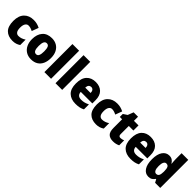

<svg xmlns="http://www.w3.org/2000/svg" viewBox="337 -2280 3678 3678"><g transform="rotate(45 2175.5 -441.0)"><path d="M295 -56Q174 -56 106 -124.5Q38 -193 38 -340Q38 -480 110 -554.5Q182 -629 305 -629Q354 -629 396.5 -618Q439 -607 476 -587L425 -450Q394 -466 366 -474.5Q338 -483 309 -483Q270 -483 245.5 -447Q221 -411 221 -341Q221 -268 245.5 -235.5Q270 -203 311 -203Q387 -203 459 -252V-105Q426 -82 386 -69Q346 -56 295 -56Z M1053 -344Q1053 -259 1024.5 -194Q996 -129 938.5 -92.5Q881 -56 795 -56Q716 -56 658 -92.5Q600 -129 569 -194Q538 -259 538 -344Q538 -475 604.5 -552Q671 -629 798 -629Q873 -629 930.5 -596Q988 -563 1020.5 -499Q1053 -435 1053 -344ZM721 -343Q721 -271 738.5 -233Q756 -195 797 -195Q837 -195 853.5 -233Q870 -271 870 -344Q870 -416 853.5 -453Q837 -490 796 -490Q757 -490 739 -453.5Q721 -417 721 -343Z M1334 -66H1153V-826H1334Z M1635 -66H1454V-826H1635Z M1985 -629Q2097 -629 2162 -565Q2227 -501 2227 -376V-291H1914Q1915 -243 1942.5 -216Q1970 -189 2025 -189Q2072 -189 2111.5 -199.5Q2151 -210 2194 -232V-97Q2155 -76 2110 -66Q2065 -56 2002 -56Q1878 -56 1805.5 -125.5Q1733 -195 1733 -339Q1733 -485 1801 -557Q1869 -629 1985 -629ZM1991 -500Q1960 -500 1939.5 -479Q1919 -458 1916 -409H2062Q2062 -451 2043 -475.5Q2024 -500 1991 -500Z M2558 -56Q2437 -56 2369 -124.5Q2301 -193 2301 -340Q2301 -480 2373 -554.5Q2445 -629 2568 -629Q2617 -629 2659.5 -618Q2702 -607 2739 -587L2688 -450Q2657 -466 2629 -474.5Q2601 -483 2572 -483Q2533 -483 2508.5 -447Q2484 -411 2484 -341Q2484 -268 2508.5 -235.5Q2533 -203 2574 -203Q2650 -203 2722 -252V-105Q2689 -82 2649 -69Q2609 -56 2558 -56Z M3074 -203Q3095 -203 3115.5 -208Q3136 -213 3158 -222V-87Q3128 -73 3095 -64.5Q3062 -56 3016 -56Q2934 -56 2889.5 -98.5Q2845 -141 2845 -248V-480H2782V-561L2862 -614L2907 -730H3026V-619H3150V-480H3026V-257Q3026 -203 3074 -203Z M3474 -629Q3586 -629 3651 -565Q3716 -501 3716 -376V-291H3403Q3404 -243 3431.5 -216Q3459 -189 3514 -189Q3561 -189 3600.5 -199.5Q3640 -210 3683 -232V-97Q3644 -76 3599 -66Q3554 -56 3491 -56Q3367 -56 3294.5 -125.5Q3222 -195 3222 -339Q3222 -485 3290 -557Q3358 -629 3474 -629ZM3480 -500Q3449 -500 3428.5 -479Q3408 -458 3405 -409H3551Q3551 -451 3532 -475.5Q3513 -500 3480 -500Z M3975 -56Q3892 -56 3841 -130.5Q3790 -205 3790 -343Q3790 -481 3841.5 -555Q3893 -629 3978 -629Q4027 -629 4059 -607.5Q4091 -586 4113 -548H4118Q4115 -575 4112.5 -608Q4110 -641 4110 -669V-826H4291V-66H4152L4118 -130H4110Q4088 -97 4057 -76.5Q4026 -56 3975 -56ZM4044 -201Q4085 -201 4102 -231.5Q4119 -262 4120 -327V-348Q4120 -414 4103.5 -447.5Q4087 -481 4043 -481Q4011 -481 3992 -446.5Q3973 -412 3973 -342Q3973 -269 3992.5 -235Q4012 -201 4044 -201Z"/></g></svg>

Font: Noto Sans Malayalam UI SemiCondensed Black
Style: Regular
Weight: 900
Width: 4
Designer: Jelle Bosma - Monotype Design Team
Foundry: Monotype Imaging Inc.
Version: Version 2.104; ttfautohint (v1.8.4.7-5d5b)